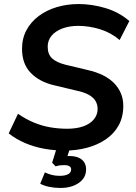

<svg xmlns="http://www.w3.org/2000/svg" viewBox="-20 -735 671 950"><path d="M300 10Q249 10 199 1Q149 -8 104.5 -27Q60 -46 23 -75L69 -172Q108 -145 148 -128.5Q188 -112 229 -105Q270 -98 312 -98Q359 -98 392.5 -110Q426 -122 444.5 -144.5Q463 -167 463 -196Q463 -218 452.5 -235.5Q442 -253 419 -266Q396 -279 357 -287L248 -313Q175 -330 132 -374.5Q89 -419 89 -493Q89 -545 111 -586Q133 -627 172 -656Q211 -685 261.5 -700Q312 -715 369 -715Q435 -715 502 -695Q569 -675 620 -631L572 -537Q527 -575 473 -591Q419 -607 367 -607Q323 -607 288.5 -594Q254 -581 235 -558Q216 -535 216 -504Q216 -466 238 -446Q260 -426 303 -415L412 -389Q501 -369 545.5 -322.5Q590 -276 590 -211Q590 -156 567 -114.5Q544 -73 503.5 -45.5Q463 -18 411 -4Q359 10 300 10ZM279 195Q250 195 223.5 189.5Q197 184 179 174L202 118Q219 126 236.5 130.5Q254 135 275 135Q302 135 317 127Q332 119 332 103Q332 93 323.5 87.5Q315 82 297 82Q288 82 278.5 83Q269 84 255 88L238 70L266 -20H332L308 56L277 45Q289 41 301 39Q313 37 323 37Q349 37 367.5 44.5Q386 52 396 67Q406 82 406 103Q406 145 370 170Q334 195 279 195Z"/></svg>

Font: Nunito Sans 12pt ExtraLight 12pt
Style: Bold Italic
Weight: 700
Italic angle: -9°
Version: Version 3.101;gftools[0.9.27]